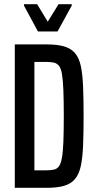

<svg xmlns="http://www.w3.org/2000/svg" viewBox="-20 -901 460 921"><path d="M51 0V-688H203Q254 -688 287 -678.5Q320 -669 339.5 -646.5Q359 -624 367.5 -585Q376 -546 378.5 -486.5Q381 -427 381 -344Q381 -261 378.5 -202Q376 -143 367.5 -104Q359 -65 339.5 -42Q320 -19 287 -9.5Q254 0 203 0ZM145 -84H202Q224 -84 239 -87.5Q254 -91 263 -103.5Q272 -116 277 -143.5Q282 -171 284 -220Q286 -269 286 -344Q286 -419 284 -468Q282 -517 277.5 -544.5Q273 -572 263.5 -584.5Q254 -597 239 -600.5Q224 -604 202 -604H145ZM162 -750 95 -874V-881H158L209 -797L261 -881H324V-874L256 -750Z"/></svg>

Font: Saira ExtraCondensed SemiBold
Style: Regular
Weight: 600
Width: 2
Designer: Hector Gatti with collaboration of the Omnibus-Type team
Foundry: Omnibus-Type
Version: Version 1.101